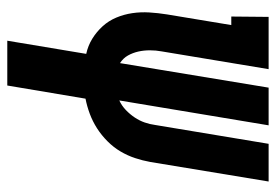

<svg xmlns="http://www.w3.org/2000/svg" viewBox="-138 -422 775 540"><g transform="rotate(90 250.0 -152.5)"><path d="M95 215 132 -7Q109 -12 89.5 -24Q70 -36 54.5 -53Q39 -70 30 -91.5Q21 -113 17.5 -136.5Q14 -160 15.5 -184.5Q17 -209 21 -234L51 -415H27L28 -520H175L125 -219Q122 -203 122 -186Q122 -169 125.5 -153.5Q129 -138 136.5 -124.5Q144 -111 158 -102L227 -520H333L263 -100Q278 -107 290 -118.5Q302 -130 311 -143.5Q320 -157 325 -171.5Q330 -186 332 -201L385 -520H491L436 -187Q432 -165 425 -144Q418 -123 406.5 -103.5Q395 -84 378 -67Q361 -50 341.5 -37.5Q322 -25 300.5 -17Q279 -9 258 -5L221 215Z"/></g></svg>

Font: Iosevka Curly Slab Extrabold
Style: Italic
Weight: 800
Italic angle: -9°
Monospace: yes
Designer: Belleve Invis
Foundry: Belleve Invis
Version: Version 22.1.2; ttfautohint (v1.8.4)